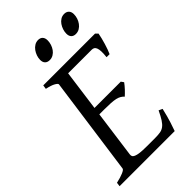

<svg xmlns="http://www.w3.org/2000/svg" viewBox="-240 -867 943 943"><g transform="rotate(-45 231.0 -395.5)"><path d="M418 -119.1Q408.2 -76.7 398.2 -45.4Q388.2 -14.2 382.8 0H0L2.9 -21Q33.7 -27.8 52.2 -35.9Q70.8 -43.9 71.8 -50.8L143.1 -564Q144 -569.8 128.9 -578.6Q113.8 -587.4 82 -594.2L85 -615.2H444.8L457 -603Q454.6 -590.3 450.9 -575.2Q447.3 -560.1 442.6 -544.9Q438 -529.8 433.1 -516.1Q428.2 -502.4 423.8 -493.2H402.8Q405.3 -515.6 404.8 -530.5Q404.3 -545.4 400.9 -554.4Q397.5 -563.5 391.6 -567.1Q385.7 -570.8 377 -570.8H213.4L184.6 -358.9H367.2L377 -345.2Q372.1 -338.4 366 -331.1Q359.9 -323.7 353.3 -316.7Q346.7 -309.6 340.3 -303.5Q334 -297.4 329.1 -293Q321.3 -301.3 312.5 -306.4Q303.7 -311.5 290.8 -314.5Q277.8 -317.4 259 -318.6Q240.2 -319.8 212.9 -319.8H179.2L146 -75.2Q145 -67.9 147.5 -62.3Q149.9 -56.6 159.2 -52.5Q168.5 -48.3 186 -46.1Q203.6 -43.9 232.9 -43.9H292Q312.5 -43.9 326.7 -46.4Q340.8 -48.8 352.3 -57.4Q363.8 -65.9 374.5 -82.5Q385.3 -99.1 398.9 -127.9ZM256.8 -756.3Q256.8 -742.7 252.4 -729.2Q248 -715.8 240.2 -704.8Q232.4 -693.8 220.9 -687Q209.5 -680.2 195.8 -680.2Q180.2 -680.2 171.4 -689Q162.6 -697.8 162.6 -714.4Q162.6 -727.5 167.2 -741Q171.9 -754.4 179.9 -765.6Q188 -776.9 199.5 -783.9Q210.9 -791 224.6 -791Q239.7 -791 248.3 -782Q256.8 -772.9 256.8 -756.3ZM439 -756.3Q439 -742.7 434.6 -729.2Q430.2 -715.8 422.1 -704.8Q414.1 -693.8 402.6 -687Q391.1 -680.2 377 -680.2Q361.8 -680.2 353.3 -689Q344.7 -697.8 344.7 -714.4Q344.7 -727.5 349.1 -741Q353.5 -754.4 361.3 -765.6Q369.1 -776.9 380.4 -783.9Q391.6 -791 405.8 -791Q420.9 -791 429.9 -782Q439 -772.9 439 -756.3Z"/></g></svg>

Font: Gentium Plus Am
Style: Italic
Weight: 400
Italic angle: -8°
Designer: J. Victor Gaultney, Annie Olsen, Iska Routamaa, Becca Hirsbrunner
Foundry: SIL International
Version: Version 5.000